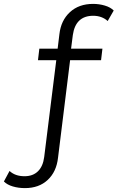

<svg xmlns="http://www.w3.org/2000/svg" viewBox="-110 -767 604 986"><path d="M264 -587 255 -517H416L409 -458H250L188 43Q180 115 135 157Q90 199 18 199Q-15 199 -44 190.5Q-73 182 -90 165L-61 111Q-32 138 16 138Q59 138 85 112.5Q111 87 117 39L179 -458H85L92 -517H186L195 -591Q203 -662 249 -704.5Q295 -747 368 -747Q399 -747 428 -738.5Q457 -730 474 -713L443 -659Q429 -672 410 -679Q391 -686 369 -686Q278 -686 264 -587Z"/></svg>

Font: Idrija
Style: Regular
Weight: 400
Designer: Julieta Ulanovsky
Foundry: Julieta Ulanovsky
Version: Version 7.200